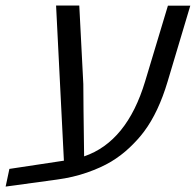

<svg xmlns="http://www.w3.org/2000/svg" viewBox="-56 -650 708 695"><path d="M231 -629.9 245.6 -345.7Q245.6 -287.6 248.5 -84Q403.3 -136.7 469.2 -355L551.8 -629.4H632.8L550.8 -355Q517.6 -243.7 465.8 -174.3Q445.3 -146.5 414.1 -116.7Q382.8 -86.9 346.2 -64.9Q309.6 -43 259 -25.4Q208.5 -7.8 150.4 0L-35.6 25.4L-22 -38.6L175.3 -68.4L147 -629.9Z"/></svg>

Font: Open Sans Hebrew
Style: Italic
Weight: 400
Italic angle: -12°
Foundry: Ascender Corporation, Yanek Iontef
Version: Version 2.001;PS 002.001;hotconv 1.0.70;makeotf.lib2.5.58329